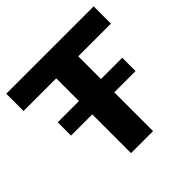

<svg xmlns="http://www.w3.org/2000/svg" viewBox="-184 -916 1091 1091"><g transform="rotate(-45 361.5 -370.0)"><path d="M712.5 -601H450V-418.5H621V-311.5H450V0H273V-311.5H102.5V-418.5H273V-601H10.5V-740H712.5Z"/></g></svg>

Font: Encode Sans Expanded
Style: Bold
Weight: 700
Width: 7
Designer: Multiple Designers
Foundry: Impallari Type
Version: Version 2.000